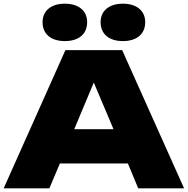

<svg xmlns="http://www.w3.org/2000/svg" viewBox="-21 -1022 1019 1042"><path d="M334 -750 -1 0H247L304 -135H673L729 0H978L642 -750ZM331 -799C405 -799 452 -836 452 -902C452 -964 405 -1002 331 -1002C257 -1002 210 -964 210 -902C210 -836 257 -799 331 -799ZM646 -799C720 -799 767 -836 767 -902C767 -964 720 -1002 646 -1002C572 -1002 525 -964 525 -902C525 -836 572 -799 646 -799ZM382 -321 488 -574 595 -321Z"/></svg>

Font: Bounded ExtBd
Style: Regular
Weight: 800
Designer: Vlad Churkin
Version: Version 3.0